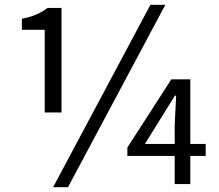

<svg xmlns="http://www.w3.org/2000/svg" viewBox="-20 -766 913 799"><path d="M166 -298V-642H71V-688Q107 -695 131 -705.5Q155 -716 178 -733H236V-298ZM201 13 606 -746H668L263 13ZM707 0V-247L713 -368H708L652 -278L583 -167H836V-117H510V-152L693 -436H772V0Z"/></svg>

Font: Noto Sans KR
Style: Regular
Weight: 400
Designer: Ryoko NISHIZUKA  (kana, bopomofo & ideographs); Paul D. Hunt (Latin, Greek & Cyrillic); Sandoll Communications , Soo-you
Foundry: Adobe
Version: Version 2.004-H2;hotconv 1.0.118;makeotfexe 2.5.65603